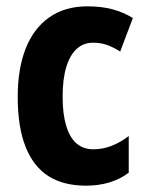

<svg xmlns="http://www.w3.org/2000/svg" viewBox="-20 -577 462 607"><path d="M252 10Q181 10 133.5 -20Q86 -50 61 -112.5Q36 -175 36 -271Q36 -359 61 -423Q86 -487 135.5 -522Q185 -557 257 -557Q301 -557 336 -547.5Q371 -538 400 -520L360 -414Q338 -428 318 -435Q298 -442 274 -442Q244 -442 222.5 -422.5Q201 -403 189.5 -365Q178 -327 178 -271Q178 -216 189.5 -178.5Q201 -141 222.5 -123Q244 -105 275 -105Q305 -105 333 -116Q361 -127 387 -147V-31Q359 -10 325 0Q291 10 252 10Z"/></svg>

Font: Noto Sans Display Condensed
Style: Bold
Weight: 700
Width: 3
Designer: Monotype Design Team
Foundry: Monotype Imaging Inc.
Version: Version 2.003